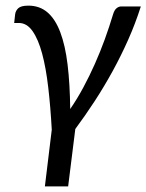

<svg xmlns="http://www.w3.org/2000/svg" viewBox="-20 -500 519 681"><path d="M139.2 161.1 163.6 -40Q159.2 -120.6 151.1 -189.9Q143.1 -259.3 129.4 -310.1Q115.7 -360.8 95.5 -389.6Q75.2 -418.5 46.9 -418.5H30.3L33.7 -449.2Q35.2 -461.9 44.9 -470.9Q54.7 -480 80.6 -480Q120.6 -480 148.4 -456.1Q176.3 -432.1 193.8 -385.7Q211.4 -339.4 219.7 -271Q228 -202.6 229 -113.3Q253.9 -149.4 275.6 -189.9Q297.4 -230.5 316.4 -273.2Q335.4 -315.9 351.6 -360.4Q367.7 -404.8 380.9 -448.7Q385.7 -464.8 393.6 -470.9Q401.4 -477.1 409.7 -477.1H479.5Q460.4 -417 434.8 -359.4Q409.2 -301.8 379.2 -247.1Q349.1 -192.4 315.7 -141.1Q282.2 -89.8 247.1 -42.5L221.7 161.1Z"/></svg>

Font: Carlito
Style: Italic
Weight: 400
Italic angle: -7°
Designer: Lukasz Dziedzic
Foundry: tyPoland Lukasz Dziedzic
Version: Version 1.104